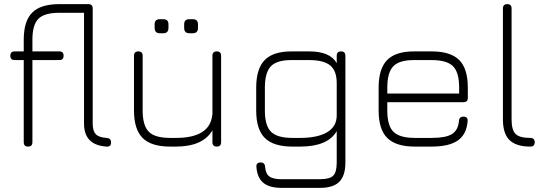

<svg xmlns="http://www.w3.org/2000/svg" viewBox="-20 -710 2640 930"><path d="M51 -419Q30 -419 30 -440Q30 -461 51 -461H95V-518Q95 -608 136 -649Q177 -690 267 -690H408Q429 -690 429 -669V-111Q429 -76 444 -60Q459 -44 497 -42Q518 -40 518 -20Q518 2 496 0Q387 -7 387 -111V-648H267Q195 -648 166 -619Q137 -590 137 -518V-461H267Q288 -461 288 -440Q288 -419 267 -419H137V-21Q137 0 116 0Q95 0 95 -21V-419Z M754 -549Q729 -549 729 -575V-592Q729 -617 754 -617H771Q796 -617 796 -592V-575Q796 -549 771 -549ZM897 -549Q872 -549 872 -575V-592Q872 -617 897 -617H914Q939 -617 939 -592V-575Q939 -549 914 -549ZM629 -440Q629 -461 650 -461Q671 -461 671 -440V-175Q671 -102 700.5 -72Q730 -42 804 -42H832Q995 -42 1008 -151Q1008 -152 1008.5 -154Q1009 -156 1009 -157V-440Q1009 -461 1030 -461Q1051 -461 1051 -440V-21Q1051 0 1030 0Q1009 0 1009 -21V-79Q963 0 832 0H804Q712 0 670.5 -42Q629 -84 629 -175Z M1396 0Q1305 0 1263 -41.5Q1221 -83 1221 -174V-286Q1221 -378 1263 -420Q1305 -462 1396 -461H1478Q1579 -461 1611 -404V-440Q1611 -461 1632 -461Q1653 -461 1653 -440V77Q1653 141 1623.5 170.5Q1594 200 1530 200H1344Q1285 200 1255.5 175.5Q1226 151 1222 99Q1220 77 1242 77Q1263 77 1264 98Q1267 132 1285 145Q1303 158 1344 158H1530Q1577 158 1594 141Q1611 124 1611 77V-75Q1568 0 1434 0ZM1396 -42H1434Q1518 -42 1564.5 -69.5Q1611 -97 1611 -151V-307Q1611 -367 1579.5 -393Q1548 -419 1478 -419H1396Q1323 -420 1293 -390Q1263 -360 1263 -286V-174Q1263 -101 1293 -71.5Q1323 -42 1396 -42Z M1989 0Q1898 0 1856 -41.5Q1814 -83 1814 -174V-286Q1814 -378 1856 -420Q1898 -462 1989 -461H2071Q2162 -461 2204 -419.5Q2246 -378 2246 -286V-236Q2246 -215 2225 -215H1856V-174Q1856 -101 1886 -71.5Q1916 -42 1989 -42H2071Q2139 -42 2169 -60.5Q2199 -79 2203 -124Q2204 -145 2225 -145Q2247 -145 2245 -123Q2240 -59 2197.5 -29.5Q2155 0 2071 0ZM1989 -419Q1916 -420 1886 -390Q1856 -360 1856 -286V-257H2204V-286Q2204 -360 2174 -389.5Q2144 -419 2071 -419Z M2549 0Q2480 0 2448 -31.5Q2416 -63 2416 -131V-669Q2416 -690 2437 -690Q2458 -690 2458 -669V-131Q2458 -80 2477.5 -61Q2497 -42 2548 -42Q2570 -42 2570 -21Q2570 0 2549 0Z"/></svg>

Font: Jura Light
Style: Regular
Weight: 300
Designer: Daniel Johnson, Alexei Vanyashin
Foundry: Daniel Johnson
Version: Version 5.103